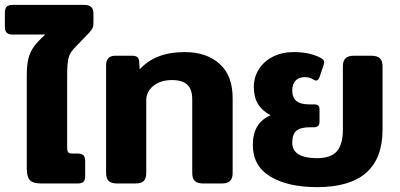

<svg xmlns="http://www.w3.org/2000/svg" viewBox="-34 -754 1644 789"><path d="M76 -62V-443Q76 -486 82.5 -512.5Q89 -539 104.5 -561Q120 -583 152 -612H19Q1 -612 -6.5 -619.5Q-14 -627 -14 -644V-701Q-14 -719 -6.5 -726.5Q1 -734 19 -734H309Q331 -734 340.5 -725.5Q350 -717 350 -697V-661Q350 -646 346 -638Q342 -630 332 -619L274 -559Q254 -539 248 -517Q242 -495 242 -448V-146Q242 -134 246 -128.5Q250 -123 261 -123H285Q302 -123 309 -115.5Q316 -108 316 -91V-32Q316 -14 309 -7Q302 0 284 0H137Q101 0 88.5 -14Q76 -28 76 -62Z M402 -43V-486Q402 -525 440 -525H509Q523 -525 530 -519.5Q537 -514 538 -501L540 -469Q604 -540 725 -540Q814 -540 868 -492Q922 -444 922 -351V-43Q922 -21 911.5 -10.5Q901 0 877 0H802Q777 0 766.5 -10.5Q756 -21 756 -43V-346Q756 -387 735.5 -406Q715 -425 673 -425Q625 -425 596 -401Q567 -377 567 -342V-43Q567 -21 557 -10.5Q547 0 522 0H448Q423 0 412.5 -10.5Q402 -21 402 -43Z M1005 -158Q1005 -250 1078 -280Q1043 -299 1026 -327Q1009 -355 1009 -397Q1009 -436 1029.5 -469Q1050 -502 1087.5 -521Q1125 -540 1172 -540Q1241 -540 1286 -515Q1298 -508 1298 -498Q1298 -495 1296 -487L1278 -434Q1273 -423 1265 -423Q1261 -423 1256 -426Q1246 -432 1238 -434.5Q1230 -437 1218 -437Q1194 -437 1180.5 -422.5Q1167 -408 1167 -383Q1167 -353 1184 -339Q1201 -325 1237 -325H1258Q1269 -325 1274 -320Q1279 -315 1279 -304V-254Q1279 -231 1256 -231H1239Q1201 -231 1184 -216.5Q1167 -202 1167 -168Q1167 -104 1269 -104Q1325 -104 1350 -132Q1375 -160 1375 -221V-481Q1375 -503 1385.5 -514Q1396 -525 1420 -525H1492Q1517 -525 1527.5 -514Q1538 -503 1538 -481V-221Q1538 15 1269 15Q1149 15 1077 -28.5Q1005 -72 1005 -158Z"/></svg>

Font: Mitr Medium
Style: Regular
Weight: 500
Designer: Thanarat Vachiruckul
Foundry: Cadson Demak
Version: Version 1.003